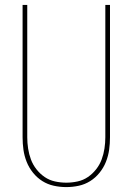

<svg xmlns="http://www.w3.org/2000/svg" viewBox="-20 -755 540 782"><path d="M250 7Q224 7 199 1.5Q174 -4 152.5 -17.5Q131 -31 114.5 -51.5Q98 -72 88.5 -96Q79 -120 75.5 -145Q72 -170 72 -196V-735H91V-196Q91 -173 94.5 -150Q98 -127 106 -105.5Q114 -84 128.5 -65.5Q143 -47 162 -34Q181 -21 204 -16Q227 -11 250 -11Q273 -11 296 -16Q319 -21 338 -34Q357 -47 371.5 -65.5Q386 -84 394 -105.5Q402 -127 405.5 -150Q409 -173 409 -196V-735H428V-196Q428 -170 424.5 -145Q421 -120 411.5 -96Q402 -72 385.5 -51.5Q369 -31 347.5 -17.5Q326 -4 301 1.5Q276 7 250 7Z"/></svg>

Font: Iosevka Term Curly Thin
Style: Regular
Weight: 100
Designer: Belleve Invis
Foundry: Belleve Invis
Version: Version 32.3.0